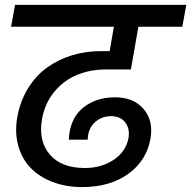

<svg xmlns="http://www.w3.org/2000/svg" viewBox="-20 -760 774 777"><path d="M24.9 -651.9 41 -740.2H733.9L717.8 -651.9H540L509.8 -479H409.2Q345.7 -479 292 -457Q238.3 -435.1 199.7 -388.4Q161.1 -341.8 149.9 -276.9Q134.8 -189.9 181.2 -135Q227.5 -80.1 323.2 -80.1Q390.6 -80.1 440.2 -113.3Q489.7 -146.5 500 -201.2Q506.3 -239.7 486.6 -264.9Q466.8 -290 429.2 -290Q395 -290 368.9 -269.3Q342.8 -248.5 336.9 -214.8Q335 -203.1 335 -194.8H258.8Q258.8 -210.9 262.2 -228Q273.4 -293 323.5 -329.6Q373.5 -366.2 445.8 -366.2Q520.5 -366.2 561 -319.1Q601.6 -272 588.9 -198.2Q572.8 -109.4 498.8 -56.2Q424.8 -2.9 312 -2.9Q247.1 -2.9 193.4 -23.4Q139.6 -43.9 104.2 -80.3Q68.8 -116.7 54 -169.9Q39.1 -223.1 49.8 -285.2Q61.5 -350.6 93.3 -402.3Q125 -454.1 170.7 -486.8Q216.3 -519.5 272 -536.4Q327.6 -553.2 390.1 -553.2H423.8L440.9 -651.9Z"/></svg>

Font: SVN-Poppins Medium
Style: Italic
Weight: 500
Italic angle: -10°
Designer: Ninad Kale (Devanagari), Jonny Pinhorn (Latin)
Foundry: Indian Type Foundry
Version: Version 3.002 2017